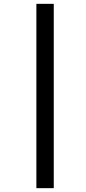

<svg xmlns="http://www.w3.org/2000/svg" viewBox="-20 -889 446 1000"><path d="M169.5 -869H260V91H169.5Z"/></svg>

Font: Merriweather 48pt Black
Style: Italic
Weight: 900
Italic angle: -7.8°
Version: Version 2.101